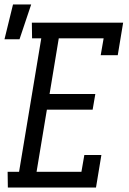

<svg xmlns="http://www.w3.org/2000/svg" viewBox="-53 -836 573 856"><path d="M-18 0 -19 -70H32L131 -665H90L89 -735H496L472 -590H396L409 -665H209L168 -417H372L360 -347H156L110 -70H310L323 -145H399L375 0ZM-33 -661 5 -816H86L34 -661Z"/></svg>

Font: Iosevka Curly Slab
Style: Italic
Weight: 400
Italic angle: -9°
Monospace: yes
Designer: Belleve Invis
Foundry: Belleve Invis
Version: Version 22.1.2; ttfautohint (v1.8.4)